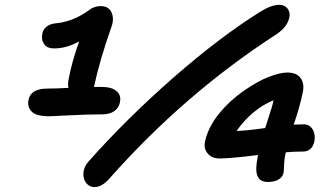

<svg xmlns="http://www.w3.org/2000/svg" viewBox="-20 -741 1356 789"><path d="M368.2 27.8Q347.7 27.8 334.5 11.5Q321.3 -4.9 322.8 -29.8Q324.2 -54.7 342.8 -76.2Q500 -253.4 691.9 -421.4Q883.8 -589.4 1049.8 -692.9Q1095.2 -721.2 1127.9 -721.2Q1151.9 -721.2 1164.1 -702.1Q1176.3 -683.1 1163.6 -652.6Q1150.9 -622.1 1109.9 -596.2Q735.8 -353 429.2 -6.8Q398.9 27.8 368.2 27.8ZM183.1 -263.2Q129.4 -263.2 110.4 -282.2Q91.3 -301.3 97.2 -331.1Q106.9 -377 174.8 -377Q210 -377 261.2 -379.9Q258.3 -393.6 261.2 -411.1Q274.4 -484.4 305.2 -570.8Q253.4 -542 202.1 -542Q173.3 -542 161.1 -560.1Q148.9 -578.1 153.8 -602.1Q156.2 -618.2 169.9 -630.1Q183.6 -642.1 207 -645Q277.3 -650.9 340.8 -695.8Q365.2 -715.8 394 -715.8Q427.2 -715.8 438.7 -689Q450.2 -662.1 437 -627.9Q389.2 -492.2 366.2 -383.8H397Q438.5 -383.8 458.5 -367.2Q478.5 -350.6 473.1 -321.8Q469.2 -298.8 450.4 -284.9Q431.6 -271 397.9 -271Q336.9 -271 266.1 -267.1Q195.3 -263.2 183.1 -263.2ZM1081.1 6.8Q1048.3 6.8 1038.1 -17.6Q1027.8 -42 1039.1 -97.2Q1039.1 -102.1 1040 -104Q927.7 -89.8 882.8 -89.8Q851.1 -89.8 834.2 -109.4Q817.4 -128.9 821.8 -155.8Q833 -214.8 879.9 -273.9Q923.3 -327.1 981.2 -367.4Q1039.1 -407.7 1085.2 -425.3Q1131.3 -442.9 1160.2 -442.9Q1199.2 -442.9 1215.6 -419.9Q1231.9 -397 1224.1 -360.8Q1212.9 -304.7 1187 -229Q1194.3 -229 1208 -229.5Q1221.7 -230 1229 -230Q1252 -230 1264.6 -209.5Q1277.3 -189 1272 -161.1Q1263.2 -118.2 1224.1 -118.2Q1187.5 -118.2 1154.8 -115.2Q1151.4 -103 1149.9 -91.8Q1147.5 -76.2 1147.2 -57.6Q1147 -39.1 1145 -30.8Q1142.1 -13.7 1124.8 -3.4Q1107.4 6.8 1081.1 6.8ZM1104 -329.1Q1015.1 -292 952.1 -203.1Q985.8 -203.1 1069.8 -214.8Q1073.7 -228 1082.8 -255.6Q1091.8 -283.2 1096.7 -299.6Q1101.6 -315.9 1104 -329.1Z"/></svg>

Font: Shantell Sans Irregular
Style: Italic
Weight: 600
Italic angle: -11.31°
Designer: Stephen Nixon, Anya Danilova, Shantell Martin
Foundry: Arrow Type
Version: Version 1.006;[9816181b4]